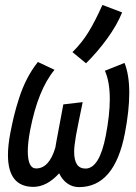

<svg xmlns="http://www.w3.org/2000/svg" viewBox="-20 -763 558 789"><path d="M277.8 -548.8Q317.4 -587.9 344.5 -632.6Q371.6 -677.2 400.9 -742.7L481.9 -711.9Q460.4 -659.2 420.4 -604.2Q380.4 -549.3 333.5 -502.9ZM240.2 -334 319.8 -343.3Q314.5 -318.8 304.7 -269.8Q294.9 -220.7 293 -210.4Q292 -201.7 291 -197.8Q284.7 -161.1 284.7 -139.2Q284.7 -70.3 331.1 -70.3Q388.7 -70.3 414.6 -205.1Q431.2 -291 431.2 -356Q431.2 -427.2 411.1 -472.2L491.7 -504.4Q511.2 -456.1 511.2 -380.9Q511.2 -309.1 493.2 -215.3Q450.7 5.9 304.7 5.9Q277.8 5.9 256.6 -9.3Q235.4 -24.4 223.1 -50.8Q172.4 4.9 117.2 4.9Q12.7 4.9 12.7 -126.5Q12.7 -165.5 22.5 -216.8Q30.3 -256.8 37.4 -286.1Q44.4 -315.4 57.9 -357.9Q71.3 -400.4 90.8 -438.5Q110.4 -476.6 135.7 -508.3L204.1 -476.1Q136.2 -394.5 104 -228.5Q94.2 -176.3 94.2 -142.1Q94.2 -70.8 128.4 -70.8Q182.1 -70.8 207.5 -156.7Q208.5 -163.1 211.4 -179.7Q237.3 -317.9 240.2 -334Z"/></svg>

Font: Fantasque Sans Mono
Style: Italic
Weight: 400
Italic angle: -11°
Monospace: yes
Designer: Jany Belluz
Version: Version 1.8.0 ; ttfautohint (v1.8.2)